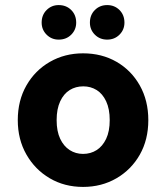

<svg xmlns="http://www.w3.org/2000/svg" viewBox="-20 -724 655 756"><path d="M307 12Q234 12 176 -22Q118 -56 84 -115.5Q50 -175 50 -251Q50 -328 84 -387.5Q118 -447 176.5 -480.5Q235 -514 307 -514Q381 -514 439 -480.5Q497 -447 530.5 -387.5Q564 -328 564 -251Q564 -174 530.5 -115Q497 -56 438.5 -22Q380 12 307 12ZM307 -118Q337 -118 360.5 -133Q384 -148 398 -177.5Q412 -207 412 -251Q412 -295 398 -325Q384 -355 360.5 -369.5Q337 -384 308 -384Q278 -384 254.5 -369.5Q231 -355 217 -325Q203 -295 203 -251Q203 -207 217 -177.5Q231 -148 254.5 -133Q278 -118 307 -118ZM211 -568Q183 -568 163.5 -587.5Q144 -607 144 -635Q144 -665 163.5 -684.5Q183 -704 211 -704Q241 -704 260.5 -684.5Q280 -665 280 -635Q280 -607 260.5 -587.5Q241 -568 211 -568ZM402 -568Q373 -568 353.5 -587.5Q334 -607 334 -635Q334 -665 353.5 -684.5Q373 -704 402 -704Q431 -704 450.5 -684.5Q470 -665 470 -635Q470 -607 450.5 -587.5Q431 -568 402 -568Z"/></svg>

Font: DM Sans 16pt Black
Style: Regular
Weight: 900
Version: Version 4.004;gftools[0.9.30]